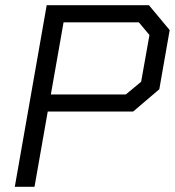

<svg xmlns="http://www.w3.org/2000/svg" viewBox="-20 -720 674 740"><path d="M160 -700H554L634 -604L594 -376L493 -290H164L113 0H37ZM465 -356 524 -405 556 -585 515 -634H225L176 -356Z"/></svg>

Font: Chakra Petch
Style: Italic
Weight: 400
Italic angle: -10°
Designer: Katatrad Aksorn Co.,Ltd.
Foundry: Cadson Demak Co.,Ltd.
Version: Version 1.000; ttfautohint (v1.6)